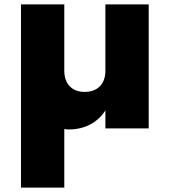

<svg xmlns="http://www.w3.org/2000/svg" viewBox="-20 -581 768 869"><path d="M457 -261C457 -200 421 -165 363 -165C307 -165 271 -200 271 -261V-561H75V268H271V3C277 4 284 5 291 5C369 5 425 -31 457 -81V0H653V-561H457Z"/></svg>

Font: Poppins STUK1
Style: Regular
Weight: 400
Designer: Jonny Pinhorn (original), Sammy Jo Hughes (modified version)
Foundry: Type Mafia
Version: Version 1.002;hotconv 1.0.109;makeotfexe 2.5.65596